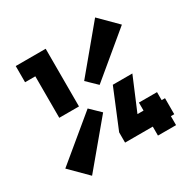

<svg xmlns="http://www.w3.org/2000/svg" viewBox="-164 -874 1025 1038"><g transform="rotate(-30 348.5 -355.5)"><path d="M281 -316 343 -256 120 11 14 -95ZM401 -394 339 -454 562 -722 668 -616ZM123 -349V-709H246V-349ZM59 -608V-709H241V-608ZM364 -119 463 -359H585L484 -119ZM364 -55V-119L395 -155H671V-55ZM537 1V-205H650V1Z"/></g></svg>

Font: Outfit ExtraBold
Style: Regular
Weight: 800
Designer: Rodrigo Fuenzalida
Foundry: fragTYPE
Version: Version 1.100;gftools[0.9.27]